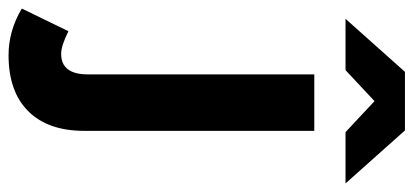

<svg xmlns="http://www.w3.org/2000/svg" viewBox="-341 -473 967 449"><g transform="rotate(90 142.5 -248.5)"><path d="M47 215Q-10 215 -62 184L-9 75Q7 83 20.5 87.5Q34 92 44 92Q92 92 92 29V-500H224V38Q224 123 178 169Q132 215 47 215ZM227 -573 87 -704V-712H223L347 -573ZM-38 -573 86 -712H222V-704L82 -573Z"/></g></svg>

Font: Figtree
Style: Bold
Weight: 700
Designer: Erik Kennedy
Foundry: Erik Kennedy
Version: Version 2.001;gftools[0.9.30]